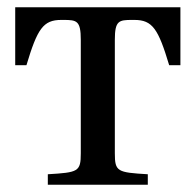

<svg xmlns="http://www.w3.org/2000/svg" viewBox="-20 -510 540 530"><path d="M22 -330H53C83 -430 99 -455 149 -455H155C192 -455 203 -453 203 -400V-87C203 -36 196 -34 112 -29V0H388V-29C304 -34 297 -36 297 -87V-400C297 -453 308 -455 345 -455H351C401 -455 417 -430 447 -330H478V-490H22Z"/></svg>

Font: Lingua Franca
Style: Regular
Weight: 400
Version: Version 1.19